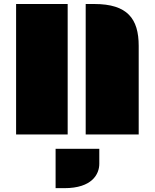

<svg xmlns="http://www.w3.org/2000/svg" viewBox="-20 -685 789 978"><path d="M416.5 0H686.5V-451.2C686.5 -589.4 629.4 -664.6 460.4 -664.6H416.5ZM62 0H324.7V-664.6H62ZM263.2 72.8V273.4H308.6C449.2 273.4 485.8 201.7 485.8 149.4V72.8Z"/></svg>

Font: Plaster
Style: Regular
Weight: 400
Designer: Eben Sorkin
Foundry: Eben Sorkin
Version: Version 1.007